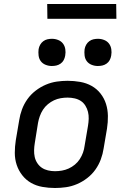

<svg xmlns="http://www.w3.org/2000/svg" viewBox="-20 -932 640 960"><path d="M255 8Q223 8 192 2.5Q161 -3 135.5 -17.5Q110 -32 91.5 -55.5Q73 -79 63.5 -107.5Q54 -136 54 -167.5Q54 -199 59 -231L76 -331Q80 -358 90 -385Q100 -412 117 -436Q134 -460 158 -478.5Q182 -497 209 -508.5Q236 -520 263.5 -524Q291 -528 318 -528Q350 -528 381 -522.5Q412 -517 438 -502.5Q464 -488 482.5 -464.5Q501 -441 510 -412.5Q519 -384 519.5 -352.5Q520 -321 515 -289L498 -189Q494 -162 484 -135Q474 -108 457 -84Q440 -60 416 -41.5Q392 -23 365 -11.5Q338 0 310 4Q282 8 255 8ZM255 -76Q272 -76 289.5 -79Q307 -82 323.5 -89.5Q340 -97 354.5 -109Q369 -121 379 -136.5Q389 -152 395 -169Q401 -186 403 -203L420 -303Q423 -321 423.5 -338.5Q424 -356 420 -372.5Q416 -389 407 -403.5Q398 -418 384.5 -427Q371 -436 353.5 -440Q336 -444 318 -444Q301 -444 283.5 -441Q266 -438 250 -430.5Q234 -423 219.5 -411Q205 -399 195 -383.5Q185 -368 179 -351Q173 -334 170 -317L154 -217Q151 -199 150.5 -181.5Q150 -164 153.5 -147.5Q157 -131 166.5 -116.5Q176 -102 189.5 -93Q203 -84 220 -80Q237 -76 255 -76ZM469 -602Q453 -602 438 -608Q423 -614 414 -626Q405 -638 403 -654Q401 -670 403 -686Q405 -698 411 -708.5Q417 -719 426.5 -726Q436 -733 447 -735.5Q458 -738 470 -738Q486 -738 501 -732Q516 -726 525 -714Q534 -702 536.5 -686Q539 -670 536 -654Q534 -642 528.5 -631.5Q523 -621 513 -614Q503 -607 492 -604.5Q481 -602 469 -602ZM239 -602Q223 -602 208 -608Q193 -614 184 -626Q175 -638 173 -654Q171 -670 173 -686Q175 -698 181 -708.5Q187 -719 196.5 -726Q206 -733 217 -735.5Q228 -738 240 -738Q256 -738 271 -732Q286 -726 295 -714Q304 -702 306.5 -686Q309 -670 306 -654Q304 -642 298.5 -631.5Q293 -621 283 -614Q273 -607 262 -604.5Q251 -602 239 -602ZM217 -838 216 -912H561L562 -838Z"/></svg>

Font: Iosevka Md Ex Obl
Style: Regular
Weight: 500
Width: 7
Italic angle: -9°
Monospace: yes
Designer: Belleve Invis
Foundry: Belleve Invis
Version: Version 32.5.0; ttfautohint (v1.8.4)